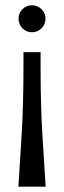

<svg xmlns="http://www.w3.org/2000/svg" viewBox="-20 -703 241 723"><path d="M132.8 -457Q132.8 -308.6 139.6 -195.8Q146.5 -83 151.9 0H49.3Q54.7 -83 61.5 -195.8Q68.4 -308.6 68.4 -457V-506.8H132.8ZM49.8 -632.3Q49.8 -653.8 64.5 -668.5Q79.1 -683.1 100.6 -683.1Q110.8 -683.1 120.1 -679.2Q129.4 -675.3 136.5 -668.5Q143.6 -661.6 147.5 -652.3Q151.4 -643.1 151.4 -632.3Q151.4 -622.1 147.5 -612.8Q143.6 -603.5 136.5 -596.4Q129.4 -589.4 120.1 -585.4Q110.8 -581.5 100.6 -581.5Q89.8 -581.5 80.6 -585.4Q71.3 -589.4 64.5 -596.4Q57.6 -603.5 53.7 -612.8Q49.8 -622.1 49.8 -632.3Z"/></svg>

Font: Crushed
Style: Regular
Weight: 400
Width: 3
Designer: Astigmatic (AOETI)
Foundry: Astigmatic (AOETI)
Version: Version 001.001